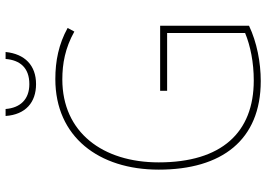

<svg xmlns="http://www.w3.org/2000/svg" viewBox="-153 -790 953 687"><g transform="rotate(-90 323.5 -446.5)"><path d="M481 -903H456C452 -852 425 -818 366 -818C311 -818 281 -851 277 -903H252C257 -831 301 -794 366 -794C433 -794 474 -834 481 -903ZM342 -350V-325H549V-46C503 -27 444 -15 379 -15C193 -15 86 -130 86 -355C86 -555 193 -700 383 -700C439 -700 495 -690 554 -657L567 -681C509 -713 449 -725 384 -725C177 -725 60 -569 60 -355C60 -129 166 10 377 10C444 10 516 -4 575 -32V-350Z"/></g></svg>

Font: Noto Sans Arabic UI SmCn Th
Style: Regular
Weight: 100
Width: 4
Designer: Monotype Design Team, Nadine Chahine and Nizar Qandah
Foundry: Monotype Imaging Inc.
Version: Version 2.010